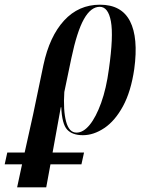

<svg xmlns="http://www.w3.org/2000/svg" viewBox="-114 -566 642 818"><path d="M-94 134 -83 84H-9L27 -78L71 -289Q97 -411 159 -478.5Q221 -546 312 -546Q404 -546 440 -475.5Q476 -405 458 -272Q444 -176 410 -113.5Q376 -51 330.5 -20.5Q285 10 239 10Q194 10 172 -14Q150 -38 147 -109H145L110 84H244L233 134H101L83 232H-41L-20 134ZM212 -1Q241 -1 268 -34Q295 -67 317 -128Q339 -189 350 -272Q370 -413 358.5 -475Q347 -537 311 -537Q273 -537 243.5 -484.5Q214 -432 190 -318L160 -174Q155 -96 167.5 -48.5Q180 -1 212 -1Z"/></svg>

Font: Noto Serif Display ExtraCondensed SemiBold
Style: Italic
Weight: 600
Width: 2
Italic angle: -12°
Designer: Monotype Design Team
Foundry: Monotype Imaging Inc.
Version: Version 2.009